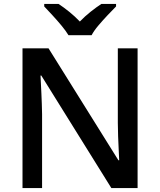

<svg xmlns="http://www.w3.org/2000/svg" viewBox="-20 -961 818 981"><path d="M683 0H549L191 -575H187Q189 -535 191.5 -483.5Q194 -432 195 -378V0H95V-714H228L585 -142H589Q588 -163 586.5 -195.5Q585 -228 583.5 -264Q582 -300 582 -333V-714H683ZM330 -781Q316 -804 294 -830.5Q272 -857 248 -883Q224 -909 206 -928V-941H279Q305 -924 333.5 -901Q362 -878 388 -851Q414 -878 443 -901Q472 -924 498 -941H573V-928Q554 -909 529.5 -883Q505 -857 482.5 -830.5Q460 -804 448 -781Z"/></svg>

Font: Noto Sans Kawi Medium
Style: Regular
Weight: 500
Designer: Fadhl Haqq
Version: Version 1.000